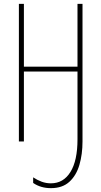

<svg xmlns="http://www.w3.org/2000/svg" viewBox="-20 -734 526 996"><path d="M408 0Q408 66 392 121Q376 176 340 209Q304 242 244 242Q191 242 152 215V186Q173 200 196 208.5Q219 217 244 217Q309 217 345.5 158Q382 99 382 -11V-363H104V0H78V-714H104V-388H382V-714H408Z"/></svg>

Font: Noto Sans ExtraCondensed Thin
Style: Regular
Weight: 100
Width: 2
Designer: Monotype Design Team
Foundry: Monotype Imaging Inc.
Version: Version 2.013; ttfautohint (v1.8.4.7-5d5b)